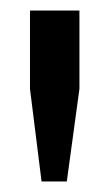

<svg xmlns="http://www.w3.org/2000/svg" viewBox="-20 -749 208 365"><path d="M59 -404 37 -580V-729H131V-580L107 -404Z"/></svg>

Font: Hubot Sans Condensed ExtraLight Medium
Style: Regular
Weight: 500
Version: Version 2.000